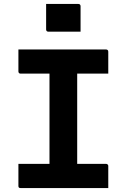

<svg xmlns="http://www.w3.org/2000/svg" viewBox="-20 -950 640 970"><path d="M370 -75H226L230 -116Q230 -133 230 -154Q230 -175 230 -192Q230 -246 230 -300Q230 -354 230 -407.5Q230 -461 230 -515.5Q230 -570 230 -625H375L370 -584Q370 -568 370 -548Q370 -528 370 -511Q370 -456 370 -401.5Q370 -347 370 -292.5Q370 -238 370 -184Q370 -130 370 -75ZM527 0H84Q81 0 79 -0.5Q77 -1 75.5 -2.5Q74 -4 73.5 -6Q73 -8 73 -11Q73 -31 73 -49Q73 -67 73 -84.5Q73 -102 73 -122H516Q520 -122 522 -120.5Q524 -119 525.5 -117Q527 -115 527 -111Q527 -91 527 -73.5Q527 -56 527 -38Q527 -20 527 0ZM73 -700H516Q521 -700 524 -697Q527 -694 527 -689Q527 -674 527 -660Q527 -646 527 -633Q527 -620 527 -606.5Q527 -593 527 -578H84Q79 -578 76 -581Q73 -584 73 -589Q73 -604 73 -617.5Q73 -631 73 -644.5Q73 -658 73 -672Q73 -686 73 -700ZM213 -930Q232 -930 252.5 -930Q273 -930 294.5 -930Q316 -930 336.5 -930Q357 -930 376 -930Q381 -930 384 -927Q387 -924 387 -919V-790Q368 -790 347.5 -790Q327 -790 305.5 -790Q284 -790 263.5 -790Q243 -790 224 -790Q219 -790 216 -793Q213 -796 213 -801Z"/></svg>

Font: Recursive Monospace
Style: Bold
Weight: 700
Version: Version 1.047